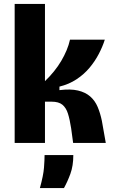

<svg xmlns="http://www.w3.org/2000/svg" viewBox="-20 -731 579 982"><path d="M55 0V-711H210V-316Q235 -340 256 -366Q277 -392 293 -419Q309 -446 320.5 -473.5Q332 -501 338 -528H516Q505 -493 485.5 -455.5Q466 -418 438 -384.5Q410 -351 371.5 -325.5Q333 -300 284 -288V-270Q341 -277 379 -268Q417 -259 441.5 -237.5Q466 -216 479.5 -184Q493 -152 501 -113L521 0H354L344 -74Q337 -120 327.5 -150Q318 -180 299 -195.5Q280 -211 244 -211H210V0ZM184 231Q202 166 205 126.5Q208 87 208 62H355Q355 117 340 158Q325 199 307 231Z"/></svg>

Font: Bricolage Grotesque SemiCondensed ExtraBold
Style: Regular
Weight: 800
Width: 4
Designer: Mathieu Triay
Foundry: Atelier Triay
Version: Version 1.001;gftools[0.9.33.dev8+g029e19f]